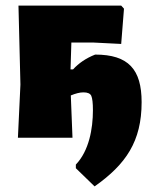

<svg xmlns="http://www.w3.org/2000/svg" viewBox="-20 -492 540 686"><path d="M320 -297C287 -284 261 -266 241 -244H232L235 -340H314L413 -335L423 -461L413 -472H46L53 -190L44 0H239L233 -151C250 -158 265 -162 278 -162C293 -162 302 -158 306 -150C310 -141 312 -124 312 -98C312 -32 298 47 251 96V109L318 174C430 95 486 13 486 -127C486 -244 439 -297 320 -297Z"/></svg>

Font: Luna Sans Black
Style: Regular
Weight: 900
Designer: Juan Pablo del Peral
Foundry: Huerta Tipografica
Version: Version 2.001; ttfautohint (v1.5)